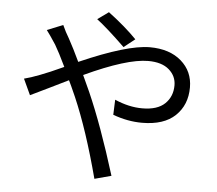

<svg xmlns="http://www.w3.org/2000/svg" viewBox="-57 -871 1114 986"><g transform="rotate(5 500.0 -377.5)"><path d="M555 -635Q461 -726 408 -766L465 -807Q554 -740 612 -680ZM237 -721Q252 -687 272 -654Q298 -607 330 -539Q574 -646 690 -646Q792 -646 852.5 -593.5Q913 -541 913 -458Q913 -368 854.5 -312Q796 -256 683 -256Q609 -256 533 -284L536 -362Q609 -330 678 -330Q756 -330 794.5 -367Q833 -404 833 -462Q833 -510 795.5 -542.5Q758 -575 688 -575Q578 -575 361 -474Q387 -418 399 -391Q472 -226 551 29L465 52Q400 -194 329 -358Q299 -426 291 -441Q259 -425 191 -392Q123 -359 98 -347L60 -429Q93 -437 142 -456Q185 -472 261 -507Q225 -582 204 -617Q170 -669 155 -688Z"/></g></svg>

Font: Noto Sans SC
Style: Regular
Weight: 400
Designer: Ryoko NISHIZUKA  (kana, bopomofo & ideographs); Paul D. Hunt (Latin, Greek & Cyrillic); Sandoll Communications , Soo-you
Foundry: Adobe
Version: Version 2.002;hotconv 1.0.116;makeotfexe 2.5.65601